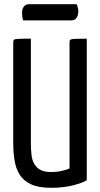

<svg xmlns="http://www.w3.org/2000/svg" viewBox="-20 -884 477 914"><path d="M223 10Q163 10 127 -7Q91 -24 73 -53.5Q55 -83 49 -122Q43 -161 43 -204V-683Q43 -692 47 -695Q51 -698 68 -699Q85 -700 127 -700V-202Q127 -172 130 -146.5Q133 -121 143.5 -103Q154 -85 173 -75Q192 -65 223 -65Q250 -65 274 -70.5Q298 -76 311 -82V-683Q311 -692 315 -695Q319 -698 336 -699Q353 -700 393 -700V-26Q375 -14 329 -2Q283 10 223 10ZM90 -787Q87 -797 86 -806Q85 -815 85 -824Q85 -841 93.5 -852.5Q102 -864 118 -864H345Q349 -854 351 -845.5Q353 -837 353 -829Q352 -810 344 -798.5Q336 -787 322 -787Z"/></svg>

Font: Yanone Kaffeesatz ExtraLight
Style: Regular
Weight: 400
Version: Version 2.003